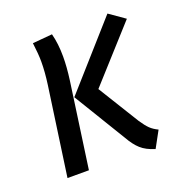

<svg xmlns="http://www.w3.org/2000/svg" viewBox="-105 -630 696 733"><g transform="rotate(-20 243.0 -263.5)"><path d="M310 -69 181 -281 409 -538 472 -494 278 -279 381 -112Q397 -88 409.5 -76Q422 -64 441 -55L405 11Q369 0 348.5 -18.5Q328 -37 310 -69ZM102 -360Q109 -410 109 -452Q109 -483 103 -529L183 -536Q194 -494 194 -442Q194 -400 187 -348L138 0H51Z"/></g></svg>

Font: Fira Sans Condensed
Style: Italic
Weight: 400
Width: 3
Italic angle: -8°
Designer: bBox Type GmbH & Carrois Corporate GbR & Edenspiekermann AG
Foundry: bBox Type GmbH & Carrois Corporate GbR & Edenspiekermann AG
Version: Version 4.301